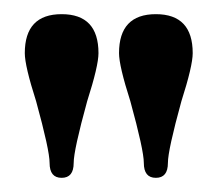

<svg xmlns="http://www.w3.org/2000/svg" viewBox="-20 -660 307 271"><path d="M183 -430Q183 -448 164 -517Q148 -567 148 -585Q148 -640 200 -640Q252 -640 252 -585Q252 -567 236 -517Q217 -448 217 -430Q217 -409 200 -409Q183 -409 183 -430ZM50 -430Q50 -448 31 -517Q15 -567 15 -585Q15 -640 67 -640Q119 -640 119 -585Q119 -567 103 -517Q84 -448 84 -430Q84 -409 67 -409Q50 -409 50 -430Z"/></svg>

Font: UnnaBold
Style: Bold
Weight: 700
Designer: Jorge de Buen Unna
Foundry: Omnibus-Type
Version: Version 2.008;hotconv 1.0.109;makeotfexe 2.5.65596